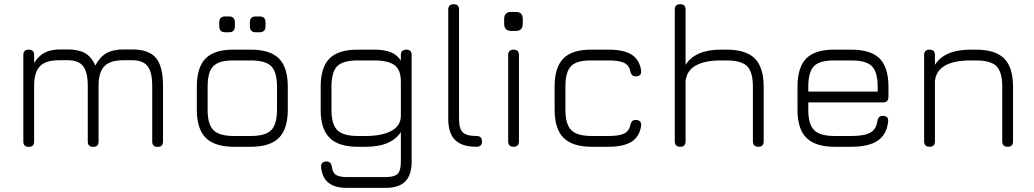

<svg xmlns="http://www.w3.org/2000/svg" viewBox="-20 -714 5032 934"><path d="M581.5 -473.5C581.5 -473.5 623 -473.5 623 -473.5C676.5 -473.5 715 -460 738.5 -432.5C761.5 -405 773 -360 773 -297C773 -297 773 -297 773 -297C773 -297 773 -25.5 773 -25.5C773 -8 764.5 0.5 747 0.5C747 0.5 747 0.5 747 0.5C729.5 0.5 720.5 -8 720.5 -25.5C720.5 -25.5 720.5 -25.5 720.5 -25.5C720.5 -25.5 720.5 -297 720.5 -297C720.5 -341 713 -372.5 698 -392C683 -411.5 658 -421 623 -421C623 -421 623 -421 623 -421C623 -421 581.5 -421 581.5 -421C538 -421 506.5 -411.5 488 -392C469 -372.5 459.5 -341 459.5 -297C459.5 -297 459.5 -297 459.5 -297C459.5 -297 459.5 -25.5 459.5 -25.5C459.5 -8 451 0.5 433.5 0.5C433.5 0.5 433.5 0.5 433.5 0.5C416 0.5 407 -8 407 -25.5C407 -25.5 407 -25.5 407 -25.5C407 -25.5 407 -297 407 -297C407 -341 399.5 -372.5 384.5 -392C369.5 -411.5 344.5 -421 309.5 -421C309.5 -421 309.5 -421 309.5 -421C309.5 -421 268 -421 268 -421C224.5 -421 193 -411.5 174.5 -392C155.5 -372.5 146 -341 146 -297C146 -297 146 -297 146 -297C146 -297 146 -25.5 146 -25.5C146 -8 137.5 0.5 120 0.5C120 0.5 120 0.5 120 0.5C102.5 0.5 93.5 -8 93.5 -25.5C93.5 -25.5 93.5 -25.5 93.5 -25.5C93.5 -25.5 93.5 -446.5 93.5 -446.5C93.5 -464 102.5 -472.5 120 -472.5C120 -472.5 120 -472.5 120 -472.5C137.5 -472.5 146 -464 146 -446.5C146 -446.5 146 -446.5 146 -446.5C146 -446.5 146 -407.5 146 -407.5C160.5 -431 178 -448 198.5 -458.5C218.5 -468.5 244 -473.5 275 -473.5C275 -473.5 275 -473.5 275 -473.5C275 -473.5 309.5 -473.5 309.5 -473.5C344.5 -473.5 372.5 -467.5 394 -455.5C415 -443 431.5 -423 444 -395.5C444 -395.5 444 -395.5 444 -395.5C458.5 -423 476.5 -443 498 -455.5C519.5 -467.5 547 -473.5 581.5 -473.5C581.5 -473.5 581.5 -473.5 581.5 -473.5Z M1200 0C1200 0 1118 0 1118 0C1055.5 0 1010 -14.5 981 -43.5C952 -72 937.5 -117.5 937.5 -179.5C937.5 -179.5 937.5 -179.5 937.5 -179.5C937.5 -179.5 937.5 -292.5 937.5 -292.5C937.5 -355.5 952 -401.5 981 -430.5C1010 -459 1055.5 -473 1118 -472.5C1118 -472.5 1118 -472.5 1118 -472.5C1118 -472.5 1200 -472.5 1200 -472.5C1262.5 -472.5 1308 -458 1337 -429.5C1365.5 -400.5 1380 -355 1380 -292.5C1380 -292.5 1380 -292.5 1380 -292.5C1380 -292.5 1380 -180.5 1380 -180.5C1380 -118 1365.5 -72.5 1337 -43.5C1308 -14.5 1262.5 0 1200 0C1200 0 1200 0 1200 0ZM990 -292.5C990 -292.5 990 -179.5 990 -179.5C990 -132.5 999.5 -99.5 1018.5 -81C1037 -62 1070.5 -52.5 1118 -52.5C1118 -52.5 1118 -52.5 1118 -52.5C1118 -52.5 1200 -52.5 1200 -52.5C1247.5 -52.5 1281 -62 1299.5 -81C1318 -99.5 1327.5 -133 1327.5 -180.5C1327.5 -180.5 1327.5 -180.5 1327.5 -180.5C1327.5 -180.5 1327.5 -292.5 1327.5 -292.5C1327.5 -340 1318 -373.5 1299.5 -392C1281 -410.5 1247.5 -420 1200 -420C1200 -420 1200 -420 1200 -420C1200 -420 1118 -420 1118 -420C1086 -420.5 1060.5 -416.5 1042 -408.5C1023.5 -400.5 1010 -387 1002 -368.5C994 -350 990 -324.5 990 -292.5C990 -292.5 990 -292.5 990 -292.5ZM1094 -557C1094 -557 1075.5 -557 1075.5 -557C1056 -557 1046.5 -567 1046.5 -586.5C1046.5 -586.5 1046.5 -586.5 1046.5 -586.5C1046.5 -586.5 1046.5 -605.5 1046.5 -605.5C1046.5 -624.5 1056 -634 1075.5 -634C1075.5 -634 1075.5 -634 1075.5 -634C1075.5 -634 1094 -634 1094 -634C1113 -634 1122.5 -624.5 1122.5 -605.5C1122.5 -605.5 1122.5 -605.5 1122.5 -605.5C1122.5 -605.5 1122.5 -586.5 1122.5 -586.5C1122.5 -567 1113 -557 1094 -557C1094 -557 1094 -557 1094 -557ZM1243 -557C1243 -557 1224.5 -557 1224.5 -557C1205 -557 1195.5 -567 1195.5 -586.5C1195.5 -586.5 1195.5 -586.5 1195.5 -586.5C1195.5 -586.5 1195.5 -605.5 1195.5 -605.5C1195.5 -624.5 1205 -634 1224.5 -634C1224.5 -634 1224.5 -634 1224.5 -634C1224.5 -634 1243 -634 1243 -634C1262 -634 1271.5 -624.5 1271.5 -605.5C1271.5 -605.5 1271.5 -605.5 1271.5 -605.5C1271.5 -605.5 1271.5 -586.5 1271.5 -586.5C1271.5 -567 1262 -557 1243 -557C1243 -557 1243 -557 1243 -557Z M1854.5 200C1854.5 200 1668.5 200 1668.5 200C1629 200 1599 192 1578.5 175.5C1558 159.5 1545.5 134 1542 99.5C1542 99.5 1542 99.5 1542 99.5C1541 91 1543 84 1547.5 79C1552 74 1558.5 71.5 1567 71.5C1567 71.5 1567 71.5 1567 71.5C1575.5 71.5 1581.5 73.5 1586 78C1590.5 82.5 1593 89 1594.5 97.5C1594.5 97.5 1594.5 97.5 1594.5 97.5C1597 117 1603.5 130 1615 137C1626.5 144 1644 147.5 1668.5 147.5C1668.5 147.5 1668.5 147.5 1668.5 147.5C1668.5 147.5 1854.5 147.5 1854.5 147.5C1884 147.5 1904 142 1914.5 131.5C1925 121 1930 101 1930 71.5C1930 71.5 1930 71.5 1930 71.5C1930 71.5 1930 -71.5 1930 -71.5C1914.5 -48 1893 -30.5 1865 -18.5C1837 -6 1801.5 0 1758.5 0C1758.5 0 1758.5 0 1758.5 0C1758.5 0 1720.5 0 1720.5 0C1658 0 1612.5 -14.5 1583.5 -43.5C1554.5 -72 1540 -117.5 1540 -179.5C1540 -179.5 1540 -179.5 1540 -179.5C1540 -179.5 1540 -292.5 1540 -292.5C1540 -355.5 1554.5 -401.5 1583.5 -430C1612 -458.5 1658 -472.5 1720.5 -472.5C1720.5 -472.5 1720.5 -472.5 1720.5 -472.5C1720.5 -472.5 1802.5 -472.5 1802.5 -472.5C1835 -472.5 1861.5 -468 1882 -459.5C1902.5 -451 1918.5 -437.5 1930 -419C1930 -419 1930 -419 1930 -419C1930 -419 1930 -446.5 1930 -446.5C1930 -464 1939 -472.5 1956.5 -472.5C1956.5 -472.5 1956.5 -472.5 1956.5 -472.5C1974 -472.5 1982.5 -464 1982.5 -446.5C1982.5 -446.5 1982.5 -446.5 1982.5 -446.5C1982.5 -446.5 1982.5 71.5 1982.5 71.5C1982.5 115.5 1972 148 1951.5 168.5C1931 189.5 1898.5 200 1854.5 200C1854.5 200 1854.5 200 1854.5 200ZM1720.5 -52.5C1720.5 -52.5 1720.5 -52.5 1720.5 -52.5C1720.5 -52.5 1758.5 -52.5 1758.5 -52.5C1810.5 -52.5 1852 -60.5 1883.5 -77C1914.5 -93.5 1930 -118 1930 -151.5C1930 -151.5 1930 -151.5 1930 -151.5C1930 -151.5 1930 -318.5 1930 -318.5C1930 -356 1919.5 -382.5 1898.5 -397.5C1877.5 -412.5 1845.5 -420 1802.5 -420C1802.5 -420 1802.5 -420 1802.5 -420C1802.5 -420 1720.5 -420 1720.5 -420C1673 -420 1639.5 -411 1621 -392.5C1602 -374 1592.5 -340.5 1592.5 -292.5C1592.5 -292.5 1592.5 -292.5 1592.5 -292.5C1592.5 -292.5 1592.5 -179.5 1592.5 -179.5C1592.5 -132.5 1602 -99.5 1621 -81C1639.5 -62 1673 -52.5 1720.5 -52.5Z M2298 0C2298 0 2298 0 2298 0C2250.5 0 2216 -11 2194 -33C2171.5 -55 2160.5 -89.5 2160.5 -136.5C2160.5 -136.5 2160.5 -136.5 2160.5 -136.5C2160.5 -136.5 2160.5 -667.5 2160.5 -667.5C2160.5 -685 2169.5 -693.5 2187 -693.5C2187 -693.5 2187 -693.5 2187 -693.5C2204.5 -693.5 2213 -685 2213 -667.5C2213 -667.5 2213 -667.5 2213 -667.5C2213 -667.5 2213 -136.5 2213 -136.5C2213 -104 2219 -82 2231 -70.5C2243 -58.5 2265 -52.5 2297.5 -52.5C2297.5 -52.5 2297.5 -52.5 2297.5 -52.5C2315.5 -52.5 2324.5 -44 2324.5 -26.5C2324.5 -26.5 2324.5 -26.5 2324.5 -26.5C2325 -9 2316 0 2298 0Z M2489.5 -563.5C2489.5 -563.5 2467 -563.5 2467 -563.5C2444 -563.5 2432.5 -575.5 2432.5 -599C2432.5 -599 2432.5 -599 2432.5 -599C2432.5 -599 2432.5 -621.5 2432.5 -621.5C2432.5 -644.5 2444 -656 2467 -656C2467 -656 2467 -656 2467 -656C2467 -656 2489.5 -656 2489.5 -656C2512 -656 2523 -644.5 2523 -621.5C2523 -621.5 2523 -621.5 2523 -621.5C2523 -621.5 2523 -599 2523 -599C2523 -575.5 2512 -563.5 2489.5 -563.5C2489.5 -563.5 2489.5 -563.5 2489.5 -563.5ZM2478.5 0C2478.5 0 2478.5 0 2478.5 0C2461 0 2452 -9 2452 -26.5C2452 -26.5 2452 -26.5 2452 -26.5C2452 -26.5 2452 -446.5 2452 -446.5C2452 -464 2461 -472.5 2478.5 -472.5C2478.5 -472.5 2478.5 -472.5 2478.5 -472.5C2496 -472.5 2504.5 -464 2504.5 -446.5C2504.5 -446.5 2504.5 -446.5 2504.5 -446.5C2504.5 -446.5 2504.5 -26.5 2504.5 -26.5C2504.5 -9 2496 0 2478.5 0Z M2940.5 0C2940.5 0 2858.5 0 2858.5 0C2796 0 2750.5 -14.5 2721.5 -43.5C2692.5 -72.5 2678 -118 2678 -180.5C2678 -180.5 2678 -180.5 2678 -180.5C2678 -180.5 2678 -293.5 2678 -293.5C2678 -356 2692.5 -401.5 2721.5 -430.5C2750 -459 2796 -473 2858.5 -472.5C2858.5 -472.5 2858.5 -472.5 2858.5 -472.5C2858.5 -472.5 2940.5 -472.5 2940.5 -472.5C2989.5 -472.5 3027 -464.5 3053 -448C3078.5 -431.5 3094 -405.5 3099 -370C3099 -370 3099 -370 3099 -370C3100 -361 3098 -354 3093.5 -349.5C3088.5 -345 3081.5 -342.5 3073 -342.5C3073 -342.5 3073 -342.5 3073 -342.5C3065 -342.5 3059 -344.5 3055 -349C3051 -353 3048 -359 3046 -367C3046 -367 3046 -367 3046 -367C3042.5 -386.5 3032.5 -400 3016.5 -408C3000.5 -416 2975 -420 2940.5 -420C2940.5 -420 2940.5 -420 2940.5 -420C2940.5 -420 2858.5 -420 2858.5 -420C2811 -420.5 2777.5 -412 2759 -393.5C2740 -375 2730.5 -341.5 2730.5 -293.5C2730.5 -293.5 2730.5 -293.5 2730.5 -293.5C2730.5 -293.5 2730.5 -180.5 2730.5 -180.5C2730.5 -133 2740 -99.5 2759 -81C2777.5 -62 2811 -52.5 2858.5 -52.5C2858.5 -52.5 2858.5 -52.5 2858.5 -52.5C2858.5 -52.5 2940.5 -52.5 2940.5 -52.5C2975 -52.5 3000.5 -56.5 3016.5 -64.5C3032.5 -72.5 3042.5 -86.5 3046 -106C3046 -106 3046 -106 3046 -106C3048 -114 3051 -120 3055 -124.5C3059 -128.5 3065 -130.5 3073 -130.5C3073 -130.5 3073 -130.5 3073 -130.5C3081.5 -130.5 3088.5 -128 3093.5 -123.5C3098 -118.5 3100 -111.5 3099 -103C3099 -103 3099 -103 3099 -103C3094 -67.5 3078.5 -41.5 3053 -25C3027 -8.5 2989.5 0 2940.5 0C2940.5 0 2940.5 0 2940.5 0Z M3289 0C3289 0 3289 0 3289 0C3271.5 0 3262.5 -9 3262.5 -26.5C3262.5 -26.5 3262.5 -26.5 3262.5 -26.5C3262.5 -26.5 3262.5 -667.5 3262.5 -667.5C3262.5 -685 3271.5 -693.5 3289 -693.5C3289 -693.5 3289 -693.5 3289 -693.5C3306.5 -693.5 3315 -685 3315 -667.5C3315 -667.5 3315 -667.5 3315 -667.5C3315 -667.5 3315 -398.5 3315 -398.5C3346.5 -448 3404 -472.5 3487 -472.5C3487 -472.5 3487 -472.5 3487 -472.5C3487 -472.5 3515 -472.5 3515 -472.5C3577.5 -472.5 3623 -458 3652 -429.5C3680.5 -400.5 3695 -355 3695 -292.5C3695 -292.5 3695 -292.5 3695 -292.5C3695 -292.5 3695 -26.5 3695 -26.5C3695 -9 3686.5 0 3669 0C3669 0 3669 0 3669 0C3651.5 0 3642.5 -9 3642.5 -26.5C3642.5 -26.5 3642.5 -26.5 3642.5 -26.5C3642.5 -26.5 3642.5 -292.5 3642.5 -292.5C3642.5 -340 3633 -373.5 3614.5 -392C3595.5 -410.5 3562.5 -420 3515 -420C3515 -420 3515 -420 3515 -420C3515 -420 3487 -420 3487 -420C3435.5 -420 3394.5 -412 3365 -395.5C3335.5 -379 3318.5 -353.5 3315 -319C3315 -319 3315 -319 3315 -319C3315 -319 3315 -26.5 3315 -26.5C3315 -9 3306.5 0 3289 0Z M4276 -216C4276 -216 3912 -216 3912 -216C3912 -216 3912 -179.5 3912 -179.5C3912 -132.5 3921.5 -99.5 3940.5 -81C3959 -62 3992.5 -52.5 4040 -52.5C4040 -52.5 4040 -52.5 4040 -52.5C4040 -52.5 4122 -52.5 4122 -52.5C4164 -52.5 4194.5 -58 4214 -69C4233 -79.5 4244.5 -98.5 4248 -125C4248 -125 4248 -125 4248 -125C4249.5 -133.5 4252 -139.5 4256.5 -144C4260.5 -148.5 4267 -150.5 4275.5 -150.5C4275.5 -150.5 4275.5 -150.5 4275.5 -150.5C4284 -150.5 4291 -148 4295.5 -143.5C4300 -138.5 4301.5 -131.5 4300.5 -123C4300.5 -123 4300.5 -123 4300.5 -123C4296 -81 4279.5 -50 4250 -30C4220.5 -10 4178 0 4122 0C4122 0 4122 0 4122 0C4122 0 4040 0 4040 0C3977.5 0 3932 -14.5 3903 -43.5C3874 -72 3859.5 -117.5 3859.5 -179.5C3859.5 -179.5 3859.5 -179.5 3859.5 -179.5C3859.5 -179.5 3859.5 -292.5 3859.5 -292.5C3859.5 -355.5 3874 -401.5 3903 -430.5C3932 -459 3977.5 -473 4040 -472.5C4040 -472.5 4040 -472.5 4040 -472.5C4040 -472.5 4122 -472.5 4122 -472.5C4184.5 -472.5 4230 -458 4259 -429.5C4287.5 -400.5 4302 -355 4302 -292.5C4302 -292.5 4302 -292.5 4302 -292.5C4302 -292.5 4302 -242.5 4302 -242.5C4302 -225 4293.5 -216 4276 -216C4276 -216 4276 -216 4276 -216ZM4122 -420C4122 -420 4040 -420 4040 -420C3992.5 -420.5 3959 -411.5 3940.5 -393C3921.5 -374 3912 -340.5 3912 -292.5C3912 -292.5 3912 -292.5 3912 -292.5C3912 -292.5 3912 -268.5 3912 -268.5C3912 -268.5 4249.5 -268.5 4249.5 -268.5C4249.5 -268.5 4249.5 -292.5 4249.5 -292.5C4249.5 -340 4240 -373.5 4221.5 -392C4203 -410.5 4169.5 -420 4122 -420C4122 -420 4122 -420 4122 -420Z M4502 0C4502 0 4502 0 4502 0C4484.5 0 4475.5 -9 4475.5 -26.5C4475.5 -26.5 4475.5 -26.5 4475.5 -26.5C4475.5 -26.5 4475.5 -446.5 4475.5 -446.5C4475.5 -464 4484.5 -472.5 4502 -472.5C4502 -472.5 4502 -472.5 4502 -472.5C4519.5 -472.5 4528 -464 4528 -446.5C4528 -446.5 4528 -446.5 4528 -446.5C4528 -446.5 4528 -398.5 4528 -398.5C4559.5 -448 4617 -472.5 4700 -472.5C4700 -472.5 4700 -472.5 4700 -472.5C4700 -472.5 4728 -472.5 4728 -472.5C4790.5 -472.5 4836 -458 4865 -429.5C4893.5 -400.5 4908 -355 4908 -292.5C4908 -292.5 4908 -292.5 4908 -292.5C4908 -292.5 4908 -26.5 4908 -26.5C4908 -9 4899.5 0 4882 0C4882 0 4882 0 4882 0C4864.5 0 4855.5 -9 4855.5 -26.5C4855.5 -26.5 4855.5 -26.5 4855.5 -26.5C4855.5 -26.5 4855.5 -292.5 4855.5 -292.5C4855.5 -340 4846 -373.5 4827.5 -392C4808.5 -410.5 4775.5 -420 4728 -420C4728 -420 4728 -420 4728 -420C4728 -420 4700 -420 4700 -420C4648.5 -420 4607.5 -412 4578 -395.5C4548.5 -379 4531.5 -353.5 4528 -319C4528 -319 4528 -319 4528 -319C4528 -319 4528 -26.5 4528 -26.5C4528 -9 4519.5 0 4502 0Z"/></svg>

Font: Jura-Fortis-Regular
Style: Regular
Weight: 500
Designer: Daniel Johnson, Alexei Vanyashin, Mirko Velimirovic
Foundry: Daniel Johnson
Version: ""